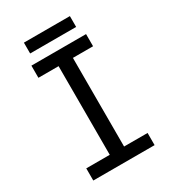

<svg xmlns="http://www.w3.org/2000/svg" viewBox="-194 -916 888 998"><g transform="rotate(-30 250.0 -416.5)"><path d="M414 -694V-621H293V-89H434V-16H66V-89H207V-621H86V-694ZM388 -752H112V-817H388Z"/></g></svg>

Font: D2Coding
Style: Regular
Weight: 400
Monospace: yes
Designer: Yong-Rak Park; Jeong-Hwan Yoon; Sang-Min Lee;
Foundry: NHN Corporation
Version: Version 1.3.2; Build 20180524